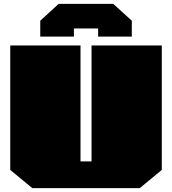

<svg xmlns="http://www.w3.org/2000/svg" viewBox="-20 -972 889 992"><path d="M188 -783V-865L283 -952H565L661 -865V-783H487V-825H362V-783ZM147 0 33 -94V-737H396V-138H453V-737H816V-94L702 0Z"/></svg>

Font: Tomorrow Black
Style: Regular
Weight: 900
Designer: Tony de Marco, Monica Rizzolli
Foundry: Just in Type
Version: Version 2.002